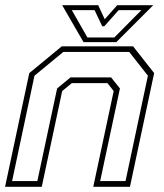

<svg xmlns="http://www.w3.org/2000/svg" viewBox="-22 -718 632 738"><path d="M-2.5 0 90.5 -437 215.5 -540H489.5L570.5 -437L477.5 0H336.5L415 -368L391 -398.5H254L217 -368L138.5 0ZM24.5 -22H121.5L197.5 -378L249 -420.5H405L439 -378L363 -22H460.5L546.5 -427L474.5 -518.5H221.5L110.5 -427ZM299 -556 217 -698H355.5L380.5 -644L428.5 -698H567L425 -556ZM314 -574H417.5L521.5 -679H434L379 -617H371L341.5 -679H254Z"/></svg>

Font: Tourney ExtraLight
Style: Italic
Weight: 250
Italic angle: -12°
Version: Version 1.015